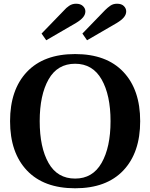

<svg xmlns="http://www.w3.org/2000/svg" viewBox="-20 -1000 806 1030"><path d="M203 -820 325 -946Q334 -957 350.5 -968.5Q367 -980 388 -980Q412 -980 425 -967.5Q438 -955 438 -939Q438 -922 425.5 -907Q413 -892 388 -877L228 -784ZM422 -820 544 -946Q557 -959 572 -969.5Q587 -980 608 -980Q632 -980 644.5 -967.5Q657 -955 657 -939Q657 -922 644.5 -907Q632 -892 607 -877L447 -784ZM34 -350Q34 -519 124.5 -614.5Q215 -710 383 -710Q551 -710 641.5 -614.5Q732 -519 732 -350Q732 -181 641.5 -85.5Q551 10 383 10Q215 10 124.5 -85.5Q34 -181 34 -350ZM573 -350Q573 -490 525 -574Q477 -658 383 -658Q288 -658 240.5 -574Q193 -490 193 -350Q193 -209 240.5 -125.5Q288 -42 383 -42Q477 -42 525 -126Q573 -210 573 -350Z"/></svg>

Font: Trirong Bold
Style: Regular
Weight: 700
Designer: Katatrad Team
Foundry: CadsonDemak
Version: Version 1.000